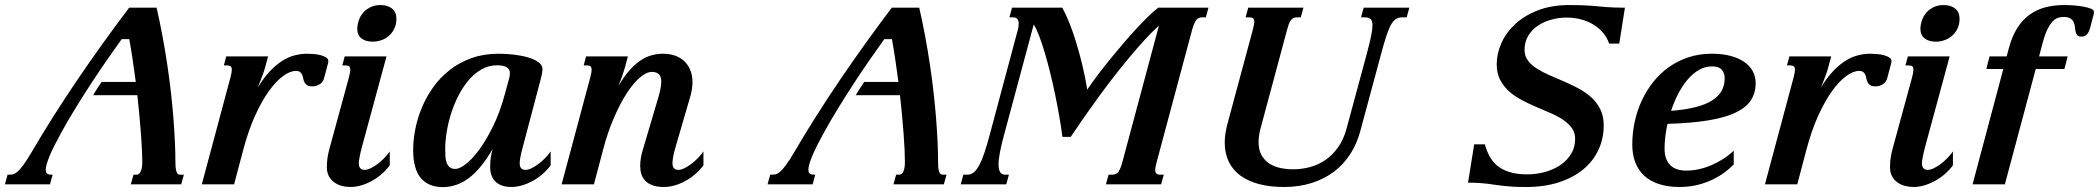

<svg xmlns="http://www.w3.org/2000/svg" viewBox="-118 -747 8505 778"><path d="M516.6 -715.8Q529.8 -657.7 540.8 -598.6Q551.8 -539.6 560.3 -481.9Q568.8 -424.3 575 -369.4Q581.1 -314.5 585 -264.2Q588.9 -213.9 590.8 -169.9Q592.8 -126 592.8 -90.8Q592.8 -71.3 594.7 -60.8Q596.7 -50.3 599.9 -45.4Q603 -40.5 606.9 -39.8Q610.8 -39.1 615.2 -39.1H627L616.2 0H412.1L422.9 -39.1H435.5Q439 -39.1 443.1 -41.3Q447.3 -43.5 450.7 -49.3Q454.1 -55.2 456.3 -64.9Q458.5 -74.7 458.5 -89.4Q458.5 -111.8 457 -142.3Q455.6 -172.9 452.9 -208.3Q450.2 -243.7 446.5 -282.7Q442.9 -321.8 438.5 -361.3H259.3Q266.6 -374 275.9 -388.4Q285.2 -402.8 293.5 -415H432.1Q425.8 -463.4 419.2 -507.6Q412.6 -551.8 405.8 -588.4H375Q348.1 -551.3 316.2 -505.1Q284.2 -459 251.7 -409.2Q219.2 -359.4 188.2 -309.1Q157.2 -258.8 132.3 -213.4Q114.3 -180.7 101.8 -155.8Q89.4 -130.9 81.8 -112.1Q74.2 -93.3 70.8 -80.3Q67.4 -67.4 67.4 -59.1Q67.4 -47.4 73.5 -43.2Q79.6 -39.1 89.4 -39.1H95.2L84.5 0H-98.1L-87.4 -39.1H-85Q-76.2 -39.1 -68.1 -40Q-60.1 -41 -49.6 -49.3Q-39.1 -57.6 -24.9 -76.4Q-10.7 -95.2 10.3 -130.9Q93.8 -273.4 194.1 -421.4Q294.4 -569.3 405.3 -715.8Z M1081.1 -459.5Q1057.1 -459.5 1028.6 -438.5Q1000 -417.5 970.9 -377Q941.9 -336.4 915 -276.9Q888.2 -217.3 867.7 -140.1L830.6 0H699.7L815.9 -433.6Q821.3 -454.1 821.3 -463.9Q821.3 -474.6 816.4 -478.3Q811.5 -481.9 802.7 -481.9H789.1L798.8 -518.6H968.3L956.1 -473.1Q953.6 -463.4 945.6 -440.9Q937.5 -418.5 926.8 -392.6Q950.7 -432.1 975.8 -458.5Q1001 -484.9 1026.1 -500.7Q1051.3 -516.6 1076.7 -522.9Q1102.1 -529.3 1126.5 -529.3Q1138.2 -529.3 1153.1 -528.1Q1168 -526.9 1181.2 -523.4Q1194.3 -520 1203.4 -514.2Q1212.4 -508.3 1212.4 -499Q1212.4 -494.1 1210.9 -489.3L1195.3 -430.7Q1190.9 -413.6 1177 -405.3Q1163.1 -397 1147.9 -397Q1133.8 -397 1126.7 -401.6Q1119.6 -406.2 1116 -413.1Q1112.3 -419.9 1110.8 -428.2Q1109.4 -436.5 1106.7 -443.4Q1104 -450.2 1098.4 -454.8Q1092.8 -459.5 1081.1 -459.5Z M1333.5 -656.7Q1342.3 -689.5 1366.9 -708Q1391.6 -726.6 1422.9 -726.6Q1453.1 -726.6 1470.7 -712.2Q1488.3 -697.8 1488.3 -671.4Q1488.3 -648.4 1479.7 -630.9Q1471.2 -613.3 1457.5 -601.6Q1443.8 -589.8 1426.8 -584Q1409.7 -578.1 1392.6 -578.1Q1363.3 -578.1 1346.4 -591.6Q1329.6 -605 1329.6 -631.3Q1329.6 -642.1 1333.5 -656.7ZM1295.9 -433.6Q1301.3 -454.1 1301.3 -463.9Q1301.3 -474.6 1296.4 -478.3Q1291.5 -481.9 1282.7 -481.9H1269L1278.8 -518.6H1448.2L1350.1 -157.2Q1341.8 -126.5 1338.9 -109.6Q1335.9 -92.8 1335.9 -85.9Q1335.9 -71.3 1342.3 -64.9Q1348.6 -58.6 1358.9 -58.6Q1370.1 -58.6 1383.8 -65.2Q1397.5 -71.8 1411.6 -82.3Q1425.8 -92.8 1438.7 -106.2Q1451.7 -119.6 1461.4 -133.3V-77.1Q1445.3 -55.7 1425.8 -39.3Q1406.2 -22.9 1385.3 -12Q1364.3 -1 1342.8 4.9Q1321.3 10.7 1301.3 10.7Q1283.7 10.7 1266.6 6.1Q1249.5 1.5 1236.1 -8.3Q1222.7 -18.1 1214.6 -33.2Q1206.5 -48.3 1206.5 -68.8Q1206.5 -89.8 1209 -106.9Q1211.4 -124 1216.8 -143.6Z M1727.1 -62.5Q1744.6 -62.5 1771 -83.3Q1797.4 -104 1825.7 -143.1Q1854 -182.1 1881.1 -237.8Q1908.2 -293.5 1927.2 -363.8L1944.8 -428.2Q1948.2 -439.9 1948.2 -449.7Q1948.2 -467.3 1934.6 -474.9Q1920.9 -482.4 1896 -482.4Q1863.3 -482.4 1835 -466.8Q1806.6 -451.2 1783.4 -424.8Q1760.3 -398.4 1741.9 -363.8Q1723.6 -329.1 1711.2 -291Q1698.7 -252.9 1692.4 -214.4Q1686 -175.8 1686 -141.1Q1686 -126 1687 -111.8Q1688 -97.7 1692.1 -86.7Q1696.3 -75.7 1704.6 -69.1Q1712.9 -62.5 1727.1 -62.5ZM1556.2 -139.6Q1556.2 -179.7 1564.9 -224.1Q1573.7 -268.6 1591.8 -311.8Q1609.9 -355 1637.9 -394.3Q1666 -433.6 1704.6 -463.6Q1743.2 -493.7 1792.5 -511.5Q1841.8 -529.3 1902.3 -529.3Q1934.6 -529.3 1966.3 -525.4Q1998 -521.5 2023.4 -513.9Q2048.8 -506.3 2064.5 -494.6Q2080.1 -482.9 2080.1 -467.8Q2080.1 -459.5 2078.4 -450.2Q2076.7 -440.9 2074.2 -430.7L2002 -157.2Q1993.2 -126.5 1990.5 -109.6Q1987.8 -92.8 1987.8 -85.9Q1987.8 -71.3 1994.1 -64.9Q2000.5 -58.6 2010.7 -58.6Q2022 -58.6 2035.6 -65.2Q2049.3 -71.8 2063.5 -82.3Q2077.6 -92.8 2090.6 -106.2Q2103.5 -119.6 2113.3 -133.3V-77.1Q2097.2 -55.7 2077.6 -39.3Q2058.1 -22.9 2037.1 -12Q2016.1 -1 1994.6 4.9Q1973.1 10.7 1953.1 10.7Q1935.5 10.7 1919.9 6.1Q1904.3 1.5 1892.8 -8.3Q1881.3 -18.1 1874.8 -33.2Q1868.2 -48.3 1868.2 -68.8Q1868.2 -89.8 1870.4 -106.9Q1872.6 -124 1878.4 -143.6Q1832 -63.5 1782.7 -26.1Q1733.4 11.2 1675.8 11.2Q1619.1 11.2 1587.6 -25.1Q1556.2 -61.5 1556.2 -139.6Z M2621.1 -157.2Q2611.8 -126.5 2609.4 -109.6Q2606.9 -92.8 2606.9 -85.9Q2606.9 -71.3 2613.3 -64.9Q2619.6 -58.6 2629.9 -58.6Q2641.1 -58.6 2654.8 -65.2Q2668.5 -71.8 2682.6 -82.3Q2696.8 -92.8 2709.7 -106.2Q2722.7 -119.6 2732.4 -133.3V-77.1Q2716.3 -55.7 2696.8 -39.3Q2677.2 -22.9 2656.2 -12Q2635.3 -1 2613.8 4.9Q2592.3 10.7 2572.3 10.7Q2544.9 10.7 2526.4 3.9Q2507.8 -2.9 2496.6 -14.6Q2485.4 -26.4 2480.7 -42Q2476.1 -57.6 2476.1 -75.7Q2476.1 -91.8 2479.2 -109.1Q2482.4 -126.5 2487.8 -143.6L2549.8 -353Q2561.5 -392.6 2561.5 -415.5Q2561.5 -437 2551.8 -446.3Q2542 -455.6 2523.4 -455.6Q2501.5 -455.6 2474.9 -432.9Q2448.2 -410.2 2421.4 -368.7Q2394.5 -327.1 2369.4 -269Q2344.2 -210.9 2325.7 -140.1L2288.6 0H2157.7L2273.9 -433.6Q2279.3 -454.1 2279.3 -463.9Q2279.3 -474.6 2274.4 -478.3Q2269.5 -481.9 2260.7 -481.9H2247.1L2256.8 -518.6H2426.3L2414.1 -473.1Q2411.6 -463.4 2405 -444.1Q2398.4 -424.8 2387.7 -398.4Q2410.2 -436.5 2432.6 -461.9Q2455.1 -487.3 2477.8 -502.2Q2500.5 -517.1 2522.9 -523.2Q2545.4 -529.3 2568.4 -529.3Q2596.2 -529.3 2618.4 -521.2Q2640.6 -513.2 2656 -498Q2671.4 -482.9 2679.7 -461.7Q2688 -440.4 2688 -414.1Q2688 -387.2 2679.2 -356Z M3606.9 -715.8Q3620.1 -657.7 3631.1 -598.6Q3642.1 -539.6 3650.6 -481.9Q3659.2 -424.3 3665.3 -369.4Q3671.4 -314.5 3675.3 -264.2Q3679.2 -213.9 3681.2 -169.9Q3683.1 -126 3683.1 -90.8Q3683.1 -71.3 3685.1 -60.8Q3687 -50.3 3690.2 -45.4Q3693.4 -40.5 3697.3 -39.8Q3701.2 -39.1 3705.6 -39.1H3717.3L3706.5 0H3502.4L3513.2 -39.1H3525.9Q3529.3 -39.1 3533.4 -41.3Q3537.6 -43.5 3541 -49.3Q3544.4 -55.2 3546.6 -64.9Q3548.8 -74.7 3548.8 -89.4Q3548.8 -111.8 3547.4 -142.3Q3545.9 -172.9 3543.2 -208.3Q3540.5 -243.7 3536.9 -282.7Q3533.2 -321.8 3528.8 -361.3H3349.6Q3356.9 -374 3366.2 -388.4Q3375.5 -402.8 3383.8 -415H3522.5Q3516.1 -463.4 3509.5 -507.6Q3502.9 -551.8 3496.1 -588.4H3465.3Q3438.5 -551.3 3406.5 -505.1Q3374.5 -459 3342 -409.2Q3309.6 -359.4 3278.6 -309.1Q3247.6 -258.8 3222.7 -213.4Q3204.6 -180.7 3192.1 -155.8Q3179.7 -130.9 3172.1 -112.1Q3164.6 -93.3 3161.1 -80.3Q3157.7 -67.4 3157.7 -59.1Q3157.7 -47.4 3163.8 -43.2Q3169.9 -39.1 3179.7 -39.1H3185.5L3174.8 0H2992.2L3002.9 -39.1H3005.4Q3014.2 -39.1 3022.2 -40Q3030.3 -41 3040.8 -49.3Q3051.3 -57.6 3065.4 -76.4Q3079.6 -95.2 3100.6 -130.9Q3184.1 -273.4 3284.4 -421.4Q3384.8 -569.3 3495.6 -715.8Z M4005.9 -624.5Q4008.3 -632.3 4009 -638.9Q4009.8 -645.5 4009.8 -651.4Q4009.8 -676.8 3986.8 -676.8H3972.2L3982.9 -715.8H4186.5Q4200.2 -691.4 4214.8 -655Q4229.5 -618.7 4242.9 -574.7Q4256.3 -530.8 4268.1 -481.7Q4279.8 -432.6 4287.6 -383.8Q4305.7 -410.6 4329.6 -442.4Q4353.5 -474.1 4380.1 -506.8Q4406.7 -539.6 4434.3 -571.8Q4461.9 -604 4487.8 -631.8Q4513.7 -659.7 4536.1 -681.6Q4558.6 -703.6 4575.2 -715.8H4778.8L4768.1 -676.8H4753.4Q4736.3 -676.8 4727.8 -663.6Q4719.2 -650.4 4712.4 -625.5L4569.3 -91.8Q4566.4 -80.6 4564.7 -72.3Q4563 -64 4563 -57.6Q4563 -39.1 4583 -39.1H4597.7L4586.9 0H4363.3L4374 -39.1H4388.7Q4406.2 -39.1 4414.6 -51.5Q4422.9 -64 4430.2 -91.3L4578.1 -643.1Q4550.8 -618.7 4520.5 -585.7Q4490.2 -552.7 4458.5 -514.6Q4426.8 -476.6 4394.5 -435.1Q4362.3 -393.6 4331.8 -351.6Q4301.3 -309.6 4272.9 -269Q4244.6 -228.5 4220.7 -192.4H4187Q4182.1 -231.9 4174.3 -276.1Q4166.5 -320.3 4157.2 -365.2Q4147.9 -410.2 4137.2 -453.4Q4126.5 -496.6 4115.2 -534.2Q4104 -571.8 4092.8 -601.3Q4081.5 -630.9 4070.8 -647.9L3950.2 -199.2Q3939.9 -161.1 3934.1 -131.3Q3928.2 -101.6 3928.2 -80.6Q3928.2 -60.1 3934.6 -49.6Q3940.9 -39.1 3955.1 -39.1H3970.2L3959.5 0H3774.9L3785.6 -39.1H3802.7Q3816.9 -39.1 3828.6 -49.1Q3840.3 -59.1 3850.8 -79.1Q3861.3 -99.1 3871.3 -129.2Q3881.3 -159.2 3892.1 -199.7Z M5394 -215.8Q5380.4 -164.6 5353.5 -122.8Q5326.7 -81.1 5287.6 -51.5Q5248.5 -22 5197.5 -5.6Q5146.5 10.7 5084.5 10.7Q5028.3 10.7 4983.9 -1Q4939.5 -12.7 4908.4 -35.4Q4877.4 -58.1 4861.1 -91.8Q4844.7 -125.5 4844.7 -169.4Q4844.7 -203.6 4856 -246.1L4958 -624.5Q4960.9 -635.7 4962.6 -644Q4964.4 -652.3 4964.4 -658.7Q4964.4 -668.5 4959.5 -672.6Q4954.6 -676.8 4943.8 -676.8H4929.2L4939.9 -715.8H5163.6L5152.8 -676.8H5138.2Q5129.4 -676.8 5123.3 -673.8Q5117.2 -670.9 5112.5 -664.8Q5107.9 -658.7 5104.2 -648.7Q5100.6 -638.7 5096.7 -624L4990.2 -228Q4985.8 -211.9 4983.9 -198Q4981.9 -184.1 4981.9 -171.4Q4981.9 -139.6 4993.7 -118.7Q5005.4 -97.7 5024.9 -84.7Q5044.4 -71.8 5069.6 -66.4Q5094.7 -61 5122.1 -61Q5157.2 -61 5190.7 -70.1Q5224.1 -79.1 5252.9 -98.9Q5281.7 -118.7 5304 -149.9Q5326.2 -181.2 5338.4 -226.1L5420.9 -531.2Q5432.1 -573.2 5437.7 -600.6Q5443.4 -627.9 5443.4 -644Q5443.4 -663.6 5435.5 -670.2Q5427.7 -676.8 5412.1 -676.8H5397L5407.7 -715.8H5592.8L5582 -676.8H5564.9Q5550.8 -676.8 5540.3 -671.1Q5529.8 -665.5 5520.3 -649.9Q5510.7 -634.3 5501 -605.5Q5491.2 -576.7 5479 -530.8Z M6069.8 -40.5Q6107.9 -40.5 6143.1 -50.3Q6178.2 -60.1 6205.3 -78.6Q6232.4 -97.2 6248.5 -123.8Q6264.6 -150.4 6264.6 -184.1Q6264.6 -210 6251 -228.5Q6237.3 -247.1 6215.1 -262Q6192.9 -276.9 6164.3 -289.1Q6135.7 -301.3 6105.7 -314.2Q6075.7 -327.1 6047.1 -342.3Q6018.6 -357.4 5996.3 -377.4Q5974.1 -397.5 5960.4 -424.1Q5946.8 -450.7 5946.8 -486.8Q5946.8 -528.3 5965.1 -570.8Q5983.4 -613.3 6020 -647.9Q6056.6 -682.6 6112.3 -704.6Q6168 -726.6 6242.7 -726.6Q6269.5 -726.6 6290 -725.8Q6310.5 -725.1 6327.4 -723.9Q6344.2 -722.7 6358.9 -721.2Q6373.5 -719.7 6389.4 -718.5Q6405.3 -717.3 6423.8 -716.6Q6442.4 -715.8 6466.3 -715.8L6443.4 -570.3H6402.3Q6394.5 -593.8 6378.7 -613Q6362.8 -632.3 6340.6 -646.2Q6318.4 -660.2 6290 -668Q6261.7 -675.8 6229 -675.8Q6199.2 -675.8 6169.2 -667.7Q6139.2 -659.7 6114.7 -643.6Q6090.3 -627.4 6075 -602.8Q6059.6 -578.1 6059.6 -544.9Q6059.6 -520 6073.2 -501.7Q6086.9 -483.4 6109.6 -469Q6132.3 -454.6 6161.1 -442.1Q6189.9 -429.7 6220 -416.7Q6250 -403.8 6278.8 -388.4Q6307.6 -373 6330.3 -352.3Q6353 -331.5 6366.7 -304Q6380.4 -276.4 6380.4 -238.8Q6380.4 -185.5 6359.1 -139.9Q6337.9 -94.2 6297.6 -60.8Q6257.3 -27.3 6198.7 -8.3Q6140.1 10.7 6065.9 10.7Q6036.1 10.7 6014.2 9.5Q5992.2 8.3 5974.6 6.3Q5957 4.4 5941.9 2Q5926.8 -0.5 5910.4 -2.4Q5894 -4.4 5875 -5.6Q5856 -6.8 5830.6 -6.8L5855.5 -162.1H5898.9Q5916.5 -96.7 5958.3 -68.6Q6000 -40.5 6069.8 -40.5Z M6496.1 -161.1Q6496.1 -208.5 6506.1 -254.2Q6516.1 -299.8 6535.2 -340.6Q6554.2 -381.3 6582 -416Q6609.9 -450.7 6645.5 -475.8Q6681.2 -501 6724.6 -515.1Q6768.1 -529.3 6817.9 -529.3Q6862.8 -529.3 6896.2 -520Q6929.7 -510.7 6951.9 -494.6Q6974.1 -478.5 6985.1 -456.8Q6996.1 -435.1 6996.1 -410.2Q6996.1 -371.1 6977.3 -341.6Q6958.5 -312 6916.3 -291.5Q6874 -271 6805.9 -259.5Q6737.8 -248 6638.7 -245.1Q6627 -192.4 6627 -144.5Q6627 -101.6 6649.2 -78.6Q6671.4 -55.7 6715.3 -55.7Q6739.7 -55.7 6765.6 -61.3Q6791.5 -66.9 6816.7 -77.6Q6841.8 -88.4 6865 -103.3Q6888.2 -118.2 6907.2 -136.7V-80.6Q6892.6 -65.4 6871.3 -49.3Q6850.1 -33.2 6822.5 -19.8Q6794.9 -6.3 6761 2.2Q6727.1 10.7 6687.5 10.7Q6640.6 10.7 6604.7 -1Q6568.8 -12.7 6544.7 -34.9Q6520.5 -57.1 6508.3 -89.1Q6496.1 -121.1 6496.1 -161.1ZM6870.6 -429.7Q6870.6 -450.2 6858.9 -464.1Q6847.2 -478 6819.3 -478Q6791 -478 6765.9 -463.4Q6740.7 -448.7 6719.7 -423.8Q6698.7 -398.9 6681.9 -366.2Q6665 -333.5 6653.3 -297.9Q6710.4 -302.2 6751.7 -312.7Q6793 -323.2 6819.3 -339.8Q6845.7 -356.4 6858.2 -379.2Q6870.6 -401.9 6870.6 -429.7Z M7415 -459.5Q7391.1 -459.5 7362.5 -438.5Q7334 -417.5 7304.9 -377Q7275.9 -336.4 7249 -276.9Q7222.2 -217.3 7201.7 -140.1L7164.6 0H7033.7L7149.9 -433.6Q7155.3 -454.1 7155.3 -463.9Q7155.3 -474.6 7150.4 -478.3Q7145.5 -481.9 7136.7 -481.9H7123L7132.8 -518.6H7302.2L7290 -473.1Q7287.6 -463.4 7279.5 -440.9Q7271.5 -418.5 7260.7 -392.6Q7284.7 -432.1 7309.8 -458.5Q7335 -484.9 7360.1 -500.7Q7385.3 -516.6 7410.6 -522.9Q7436 -529.3 7460.4 -529.3Q7472.2 -529.3 7487.1 -528.1Q7502 -526.9 7515.1 -523.4Q7528.3 -520 7537.4 -514.2Q7546.4 -508.3 7546.4 -499Q7546.4 -494.1 7544.9 -489.3L7529.3 -430.7Q7524.9 -413.6 7511 -405.3Q7497.1 -397 7481.9 -397Q7467.8 -397 7460.7 -401.6Q7453.6 -406.2 7450 -413.1Q7446.3 -419.9 7444.8 -428.2Q7443.4 -436.5 7440.7 -443.4Q7438 -450.2 7432.4 -454.8Q7426.8 -459.5 7415 -459.5Z M7667.5 -656.7Q7676.3 -689.5 7700.9 -708Q7725.6 -726.6 7756.8 -726.6Q7787.1 -726.6 7804.7 -712.2Q7822.3 -697.8 7822.3 -671.4Q7822.3 -648.4 7813.7 -630.9Q7805.2 -613.3 7791.5 -601.6Q7777.8 -589.8 7760.7 -584Q7743.7 -578.1 7726.6 -578.1Q7697.3 -578.1 7680.4 -591.6Q7663.6 -605 7663.6 -631.3Q7663.6 -642.1 7667.5 -656.7ZM7629.9 -433.6Q7635.3 -454.1 7635.3 -463.9Q7635.3 -474.6 7630.4 -478.3Q7625.5 -481.9 7616.7 -481.9H7603L7612.8 -518.6H7782.2L7684.1 -157.2Q7675.8 -126.5 7672.9 -109.6Q7669.9 -92.8 7669.9 -85.9Q7669.9 -71.3 7676.3 -64.9Q7682.6 -58.6 7692.9 -58.6Q7704.1 -58.6 7717.8 -65.2Q7731.4 -71.8 7745.6 -82.3Q7759.8 -92.8 7772.7 -106.2Q7785.6 -119.6 7795.4 -133.3V-77.1Q7779.3 -55.7 7759.8 -39.3Q7740.2 -22.9 7719.2 -12Q7698.2 -1 7676.8 4.9Q7655.3 10.7 7635.3 10.7Q7617.7 10.7 7600.6 6.1Q7583.5 1.5 7570.1 -8.3Q7556.6 -18.1 7548.6 -33.2Q7540.5 -48.3 7540.5 -68.8Q7540.5 -89.8 7543 -106.9Q7545.4 -124 7550.8 -143.6Z M7875 0 7999.5 -467.3H7930.7L7943.8 -518.6H8013.2L8021.5 -549.8Q8034.2 -598.1 8055.2 -631.8Q8076.2 -665.5 8104.7 -686.5Q8133.3 -707.5 8168.7 -717Q8204.1 -726.6 8246.1 -726.6Q8263.7 -726.6 8284.7 -725.1Q8305.7 -723.6 8324 -720.2Q8342.3 -716.8 8354.5 -711.9Q8366.7 -707 8366.7 -699.7Q8366.7 -697.3 8366.5 -693.4Q8366.2 -689.5 8365.2 -687L8351.1 -633.3Q8347.2 -618.2 8339.1 -608.4Q8331.1 -598.6 8314.9 -598.6Q8303.7 -598.6 8299.1 -604.5Q8294.4 -610.4 8292.5 -619.1Q8290.5 -627.9 8289.6 -638.4Q8288.6 -648.9 8284.4 -657.7Q8280.3 -666.5 8271 -672.4Q8261.7 -678.2 8243.2 -678.2Q8232.9 -678.2 8221.9 -675Q8210.9 -671.9 8200.2 -660.9Q8189.5 -649.9 8178.7 -628.7Q8168 -607.4 8158.7 -571.8L8144.5 -518.6H8260.3L8247.1 -467.3H8130.9L8005.9 0Z"/></svg>

Font: Arian AMU Serif
Style: Bold Italic
Weight: 700
Italic angle: -15°
Designer: Ruben Hakobyan (Tarumian)
Foundry: Ruben Hakobyan (Tarumian)
Version: Version 1.002